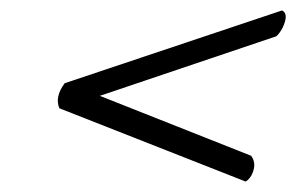

<svg xmlns="http://www.w3.org/2000/svg" viewBox="-20 -424 572 371"><path d="M172.9 -238.8 465.3 -123Q477.1 -106.9 465.8 -85Q460.4 -76.2 454.6 -73.2L94.7 -214.8Q85.4 -236.8 105 -263.2L524.9 -403.8Q538.6 -397.5 526.4 -371.1Q521 -360.4 514.2 -354Z"/></svg>

Font: Linux Libertine Display Slanted O
Style: Slanted
Weight: 400
Designer: Philipp H. Poll
Foundry: Philipp H. Poll
Version: Version 5.0.9